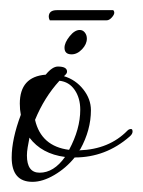

<svg xmlns="http://www.w3.org/2000/svg" viewBox="-20 -340 281 378"><path d="M44 18Q3 18 3 -30Q3 -66 21 -114Q20 -119 19.5 -124.5Q19 -130 19 -136Q19 -189 70 -193Q83 -209 94 -209Q112 -209 112 -199Q112 -196 109 -193L106 -190Q129 -183 144 -164Q159 -145 159 -123Q159 -84 138 -46L136 -44Q195 -46 231 -83Q234 -86 238 -86Q241 -86 241 -81Q241 -76 235 -71Q188 -30 127 -30Q110 -9 87 4.5Q64 18 44 18ZM116 -45Q138 -86 138 -124Q138 -147 127 -163Q116 -179 97 -181Q67 -148 49 -104Q61 -52 116 -45ZM58 0Q86 0 108 -31Q62 -37 38 -69Q36 -59 34.5 -50Q33 -41 33 -34Q33 0 58 0ZM121 -233Q107 -233 107 -246Q107 -256 117 -268.5Q127 -281 137 -281Q143 -281 147 -276Q151 -271 151 -264Q151 -253 141.5 -243Q132 -233 121 -233ZM78 -300Q76 -304 76 -307Q76 -320 92 -320H203Q205 -318 205 -315Q205 -311 200 -305.5Q195 -300 190 -300Z"/></svg>

Font: Passions Conflict
Style: Regular
Weight: 400
Designer: Robert E. Leuschke
Foundry: Robert E. Leuschke
Version: Version 1.010; ttfautohint (v1.8.3)